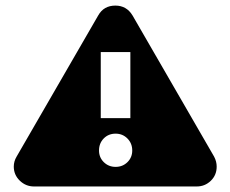

<svg xmlns="http://www.w3.org/2000/svg" viewBox="-20 -674 833 694"><path d="M753.9 -107.9Q763.2 -90.3 763.2 -71.8Q763.2 -41 741.9 -20.5Q720.7 0 690.9 0H103Q73.2 0 51.5 -21Q29.8 -42 29.8 -71.8Q29.8 -90.8 40 -107.9L335 -618.2Q355 -653.8 397 -653.8Q437.5 -653.8 459 -618.2ZM344.2 -485.8V-247.1H451.2V-485.8ZM397.9 -190.9Q372.1 -190.9 355 -173.6Q337.9 -156.2 337.9 -129.9Q337.9 -105 355.2 -87.9Q372.6 -70.8 397.9 -70.8Q423.3 -70.8 440.7 -87.9Q458 -105 458 -129.9Q458 -155.8 440.7 -173.3Q423.3 -190.9 397.9 -190.9Z"/></svg>

Font: Modern Pictograms
Style: Normal
Weight: 400
Designer: John Caserta
Foundry: John Caserta
Version: 1.000